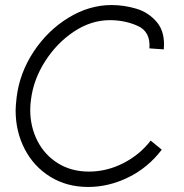

<svg xmlns="http://www.w3.org/2000/svg" viewBox="-20 -725 731 762"><path d="M42 -287Q42 -303 46 -339Q58 -436 113.5 -520Q169 -604 251.5 -654.5Q334 -705 423 -705Q472 -705 521 -690.5Q570 -676 603 -636.5Q636 -597 630 -529L573 -533Q578 -599 527 -622Q476 -645 416 -645Q342 -645 274 -600Q206 -555 159.5 -482.5Q113 -410 103 -330Q100 -309 100 -289Q100 -222 128.5 -166Q157 -110 210 -77Q263 -44 333 -44Q404 -44 469.5 -77.5Q535 -111 578 -167L622 -131Q568 -60 490 -21.5Q412 17 330 17Q245 17 179.5 -23.5Q114 -64 78 -133.5Q42 -203 42 -287Z"/></svg>

Font: Bellota Text
Style: Italic
Weight: 400
Italic angle: -7.5°
Designer: Kemie Guaida
Foundry: Kemie Guaida
Version: Version 4.001